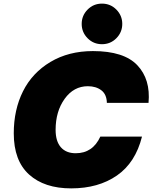

<svg xmlns="http://www.w3.org/2000/svg" viewBox="-20 -1026 842 1060"><path d="M493 -744Q664 -744 738 -666Q812 -588 800 -458H570Q569 -505 539.5 -527.5Q510 -550 465 -550Q387 -550 337 -480.5Q287 -411 287 -309Q287 -246 316 -213Q345 -180 398 -180Q492 -180 534 -272H764Q728 -128 625.5 -57Q523 14 373 14Q225 14 140.5 -62.5Q56 -139 56 -290Q56 -420 107 -522Q158 -624 258.5 -684Q359 -744 493 -744ZM463.5 -815Q431 -848 431 -894Q431 -940 463.5 -973Q496 -1006 543 -1006Q590 -1006 622.5 -973Q655 -940 655 -894Q655 -848 622.5 -815Q590 -782 543 -782Q496 -782 463.5 -815Z"/></svg>

Font: Nacelle Black
Style: Italic
Weight: 900
Italic angle: -12°
Designer: Sora Sagano
Foundry: Sora Sagano
Version: Version 1.000;FEAKit 1.0